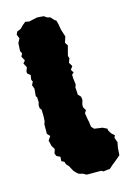

<svg xmlns="http://www.w3.org/2000/svg" viewBox="-145 -781 598 865"><g transform="rotate(-20 153.5 -349.0)"><path d="M195 28 186 22 153 19 119 16 104 6 87 0 80 -6 68 -21 57 -47 47 -60 44 -73 32 -80 35 -100 19 -110 15 -123 23 -142 14 -160 10 -187 24 -204 13 -218 17 -262 23 -276 26 -298 28 -328 22 -338V-351L27 -365L28 -388L24 -395L30 -428L25 -447L34 -461L30 -471L35 -492L22 -505L23 -515L31 -531L22 -552L33 -563L24 -584L32 -597L27 -610L32 -646L44 -665L38 -684L45 -697L64 -703L78 -715L94 -726L112 -721L149 -726L158 -725L181 -721L193 -711L207 -706L220 -689L228 -682L231 -664L233 -639L241 -602L230 -576L238 -560L227 -530L222 -515L225 -504L216 -485L225 -466L213 -452L221 -437L211 -430L210 -414L211 -383L205 -370V-350L204 -337L215 -323L216 -308L208 -287L207 -275L215 -258L206 -247L208 -219L210 -202V-194L211 -180L221 -167L234 -164L251 -160L257 -159L277 -147L278 -137L286 -121L299 -107L293 -98L299 -74L292 -49L287 -16L263 1L242 15L226 27Z"/></g></svg>

Font: Winky Rough Black
Style: Regular
Weight: 900
Designer: Simon Atzbach
Foundry: typofactur
Version: Version 1.206; ttfautohint (v1.8.4.7-5d5b)